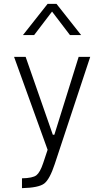

<svg xmlns="http://www.w3.org/2000/svg" viewBox="-20 -770 540 996"><path d="M53 -475H113L254 -71H262L388 -475H448L264 81Q238 160 209.5 182Q181 204 94 206V155Q150 154 169 139Q188 124 204 76L227 7ZM273 -750 401 -588H343L250 -710L157 -588H99L227 -750Z"/></svg>

Font: Lekton
Style: Regular
Weight: 400
Designer: Paolo Mazzetti, Luciano Perondi, Raffaele Flato, Elena Papassissa, Emilio Macchia, Michela Povoleri, Tobias Seemiller, R
Version: Version 34.000